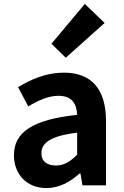

<svg xmlns="http://www.w3.org/2000/svg" viewBox="-20 -944 631 978"><path d="M216 14C281 14 337 -17 385 -60H390L400 0H520V-327C520 -489 447 -574 305 -574C217 -574 137 -540 72 -500L124 -402C176 -433 226 -456 278 -456C347 -456 371 -414 373 -359C148 -335 51 -272 51 -153C51 -57 116 14 216 14ZM265 -101C222 -101 191 -120 191 -164C191 -215 236 -252 373 -268V-156C338 -121 307 -101 265 -101ZM315 -650 513 -827 412 -924 242 -721Z"/></svg>

Font: Noto Sans Mono CJK TC
Style: Bold
Weight: 700
Designer: Ryoko NISHIZUKA 西塚涼子 (kana, bopomofo & ideographs); Paul D. Hunt (Latin, Greek & Cyrillic); Sandoll Communications 산돌커뮤니
Foundry: Adobe
Version: Version 2.004;hotconv 1.0.118;makeotfexe 2.5.65603